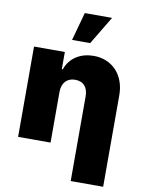

<svg xmlns="http://www.w3.org/2000/svg" viewBox="-105 -866 856 1142"><g transform="rotate(10 323.0 -294.5)"><path d="M235.8 -545.5V-441.8H241.5Q251.1 -469.5 267.8 -490.2Q284.4 -511 306.5 -524.9Q328.5 -538.7 354.6 -545.6Q380.7 -552.6 409.1 -552.6Q452.8 -552.6 487.9 -537.3Q523.1 -522 547.9 -494.9Q572.8 -467.7 586.1 -430.2Q599.4 -392.8 599.4 -348V204.5H403.4V-306.8Q403.4 -347.7 383.2 -370.6Q362.9 -393.5 325.3 -393.5Q307.2 -393.5 292.4 -387.6Q277.7 -381.7 267.4 -370.6Q257.1 -359.4 251.4 -343.2Q245.7 -327.1 245.7 -306.8V0H49.7V-545.5ZM265.6 -623.6 312.5 -794H477.3L375 -623.6Z"/></g></svg>

Font: Inter P Black
Style: Regular
Weight: 900
Designer: Rasmus Andersson
Foundry: rsms
Version: Version 3.018;git-588b23468